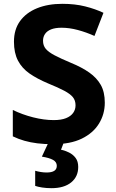

<svg xmlns="http://www.w3.org/2000/svg" viewBox="-20 -744 606 1004"><path d="M528 -207Q528 -147 497.5 -97.5Q467 -48 407.5 -19Q348 10 257 10Q212 10 175.5 5.5Q139 1 107.5 -8Q76 -17 47 -31V-169Q96 -145 153 -130.5Q210 -116 261 -116Q300 -116 325 -126Q350 -136 362.5 -153.5Q375 -171 375 -193Q375 -219 361 -236Q347 -253 316 -269.5Q285 -286 231 -308Q174 -332 134.5 -359.5Q95 -387 74 -427Q53 -467 53 -526Q53 -590 85 -634Q117 -678 174 -701Q231 -724 306 -724Q372 -724 425.5 -710.5Q479 -697 521 -677L474 -556Q432 -575 387.5 -587Q343 -599 302 -599Q269 -599 247.5 -590.5Q226 -582 215.5 -566.5Q205 -551 205 -531Q205 -506 219 -489Q233 -472 265 -455Q297 -438 352 -415Q408 -392 447 -364.5Q486 -337 507 -300Q528 -263 528 -207ZM389 129Q389 180 352 210Q315 240 249 240Q223 240 200.5 236.5Q178 233 164 228V149Q178 153 193.5 155.5Q209 158 224 158Q250 158 263.5 149.5Q277 141 277 123Q277 103 257 92Q237 81 199 75L234 0H314L299 39Q320 43 341 53.5Q362 64 375.5 82Q389 100 389 129Z"/></svg>

Font: Noto Sans Lao
Style: Bold
Weight: 700
Designer: Monotype Design Team
Foundry: Monotype Imaging Inc.
Version: Version 2.003